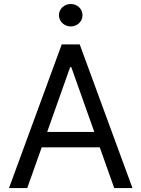

<svg xmlns="http://www.w3.org/2000/svg" viewBox="-20 -952 716 972"><path d="M25.6 0 292.6 -727.3H383.5L650.6 0H558.2L485.1 -206H191.1L117.9 0ZM457.4 -284.1 340.9 -612.2H335.2L218.8 -284.1ZM338.1 -931.8Q350.1 -931.8 361 -927.6Q371.8 -923.3 380 -915.7Q388.1 -908 392.9 -897.7Q397.7 -887.4 397.7 -875Q397.7 -862.9 392.9 -852.5Q388.1 -842 380 -834.3Q371.8 -826.7 361 -822.4Q350.1 -818.2 338.1 -818.2Q326.3 -818.2 315.5 -822.4Q304.7 -826.7 296.3 -834.3Q288 -842 283.2 -852.5Q278.4 -862.9 278.4 -875Q278.4 -887.4 283.2 -897.7Q288 -908 296.3 -915.7Q304.7 -923.3 315.5 -927.6Q326.3 -931.8 338.1 -931.8Z"/></svg>

Font: Inter P
Style: Regular
Weight: 400
Designer: Rasmus Andersson
Foundry: rsms
Version: Version 3.018;git-588b23468